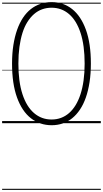

<svg xmlns="http://www.w3.org/2000/svg" viewBox="-20 -1166 974 1817"><path d="M469 19Q357 19 272.5 -47Q188 -113 141 -243.5Q94 -374 94 -564Q94 -659 106.5 -739Q119 -819 142 -884Q165 -949 197.5 -998Q230 -1047 272 -1080Q314 -1113 363.5 -1129.5Q413 -1146 469 -1146Q580 -1146 663 -1080Q746 -1014 793 -884.5Q840 -755 840 -564Q840 -469 827.5 -388.5Q815 -308 792.5 -243.5Q770 -179 737 -129.5Q704 -80 663 -47Q622 -14 573 2.5Q524 19 469 19ZM468 -35Q516 -35 557.5 -50.5Q599 -66 633.5 -96Q668 -126 695.5 -171Q723 -216 742 -274.5Q761 -333 771 -405.5Q781 -478 781 -564Q781 -736 742.5 -854Q704 -972 633.5 -1032.5Q563 -1093 468 -1093Q421 -1093 379 -1078Q337 -1063 302 -1032.5Q267 -1002 239 -957.5Q211 -913 192.5 -854Q174 -795 164 -722.5Q154 -650 154 -564Q154 -393 192.5 -275Q231 -157 302 -96Q373 -35 468 -35ZM0 621H934V631H0ZM0 -20H934V0H0ZM0 -505H934V-500H0ZM0 -1141H934V-1131H0Z"/></svg>

Font: Playwrite BR Guides
Style: Regular
Weight: 400
Designer: Veronika Burian, José Scaglione
Foundry: TypeTogether
Version: Version 1.003